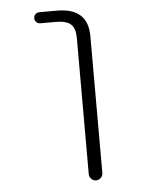

<svg xmlns="http://www.w3.org/2000/svg" viewBox="-53 -587 606 825"><g transform="rotate(-5 250.0 -174.5)"><path d="M148.4 -497.1Q137.7 -497.1 130.9 -503.9Q124 -510.7 124 -521Q124 -531.2 130.9 -538.1Q137.7 -544.9 148.4 -544.9H224.6Q356.4 -544.9 357.4 -424.8V167Q357.4 178.7 348.6 187.5Q339.8 196.3 328.1 196.3Q316.4 196.3 307.6 187.5Q298.8 178.7 298.8 167V-420.9Q298.8 -461.9 279.8 -479.5Q260.7 -497.1 214.8 -497.1Z"/></g></svg>

Font: Rounded-L Mgen+ 1m light
Style: Regular
Weight: 200
Designer: [Source Han Sans]
Ryoko NISHIZUKA  (kana & ideographs); Paul D. Hunt (Latin, Greek & Cyrillic); Wenlong ZHANG  (bopomofo
Version: Version 1.059.20150602